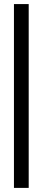

<svg xmlns="http://www.w3.org/2000/svg" viewBox="-20 -816 208 936"><path d="M48 100V-796.1H119.9V100Z"/></svg>

Font: Foldit Thin
Style: Regular
Weight: 100
Designer: Sophia Tai
Foundry: Sophia Tai
Version: Version 1.003